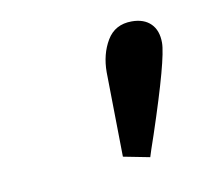

<svg xmlns="http://www.w3.org/2000/svg" viewBox="-40 -716 313 293"><g transform="rotate(-10 117.0 -569.5)"><path d="M129 -604Q129 -632 141.5 -653Q154 -674 180 -674Q199 -674 209.5 -663.5Q220 -653 220 -634Q220 -609 183 -498Q174 -472 172 -465L131 -473Z"/></g></svg>

Font: Caladea
Style: Italic
Weight: 400
Italic angle: -9°
Designer: Carolina Giovagnoli and Andres Torresi
Foundry: Carolina Giovagnoli & Andres Torresi
Version: Version 1.001